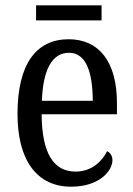

<svg xmlns="http://www.w3.org/2000/svg" viewBox="-20 -694 502 724"><path d="M116 -617H363V-674H116ZM248 10C355 10 404 -50 404 -90C404 -108 394 -119 384 -124C363 -83 324 -47 265 -47C183 -47 138 -114 137 -263H421V-305C421 -463 352 -546 239 -546C116 -546 46 -452 46 -264C46 -90 119 10 248 10ZM330 -314H138C142 -430 176 -495 240 -495C305 -495 329 -422 330 -314Z"/></svg>

Font: Noto Serif Khmer Condensed
Style: Regular
Weight: 400
Width: 3
Designer: Danh Hong and the Monotype Design Team
Foundry: Monotype Imaging Inc.
Version: Version 2.004